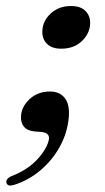

<svg xmlns="http://www.w3.org/2000/svg" viewBox="-55 -426 340 621"><path d="M56 -1Q32.5 -3.5 22 -16.8Q11.5 -30 13 -50.5Q14.5 -81 40.8 -105.5Q67 -130 106.5 -130Q138 -130 154.5 -109Q171 -88 167.5 -46.5Q163 3.5 138.8 47.8Q114.5 92 76.2 124.5Q38 157 -9.5 172Q-29 178 -33.5 167Q-39 153.5 -17.5 143.5Q36.5 122.5 67.8 87.2Q99 52 103.5 23Q105 4 80.5 1ZM143 -268.5Q112 -268.5 96.2 -285Q80.5 -301.5 82 -326.5Q83.5 -359 109.5 -382.8Q135.5 -406.5 174.5 -406.5Q206.5 -406.5 222.2 -389.8Q238 -373 236.5 -348.5Q235 -317 209.5 -292.8Q184 -268.5 143 -268.5Z"/></svg>

Font: Fraunces 144pt Soft SemiBold
Style: Italic
Weight: 600
Italic angle: -16°
Version: Version 1.000;[b76b70a41]